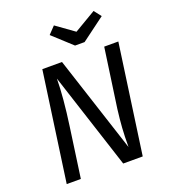

<svg xmlns="http://www.w3.org/2000/svg" viewBox="-161 -1023 998 1137"><g transform="rotate(-20 338.5 -454.5)"><path d="M541 0H418L221 -607Q220 -488 195 -313L151 0H62L159 -689H283L481 -81Q481 -149 484.5 -200.5Q488 -252 496 -316L549 -689H638ZM597 -864 449 -754H389L269 -864L312 -909L425 -828L562 -909Z"/></g></svg>

Font: FiraGO
Style: Italic
Weight: 400
Italic angle: -8°
Designer: bBox Type GmbH
Foundry: bBox Type GmbH
Version: Version 1.001